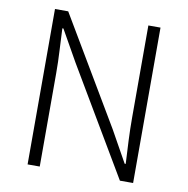

<svg xmlns="http://www.w3.org/2000/svg" viewBox="-81 -808 869 887"><g transform="rotate(10 353.5 -364.5)"><path d="M168 -729 465 -228 547 -81H552Q549 -135 546.5 -189Q544 -243 544 -297V-729H601V0H539L242 -502L160 -647H155Q157 -595 160 -543.5Q163 -492 163 -437V0H106V-729Z"/></g></svg>

Font: Kinto Sans Light
Style: Regular
Weight: 300
Designer: Authors: Ryoko NISHIZUKA  (kana & ideographs); Paul D. Hunt (Latin, Greek & Cyrillic); Wenlong ZHANG  (bopomofo); Sandol
Foundry: Adobe Systems Incorporated, ookami Inc.
Version: Version 0.001